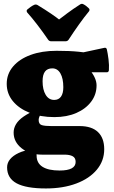

<svg xmlns="http://www.w3.org/2000/svg" viewBox="-20 -788 611 1028"><path d="M456 -743Q462 -737 457 -728Q432 -698 403.5 -658Q375 -618 347 -575Q341 -567 331 -567H254Q244 -567 238 -575Q210 -616 180.5 -654.5Q151 -693 125 -722Q120 -731 126 -737Q134 -744 144 -751Q154 -758 163 -762Q172 -766 181 -761Q222 -736 253 -715Q284 -694 310 -673H282Q308 -693 339.5 -716.5Q371 -740 410 -765Q419 -770 427 -765Q435 -761 442 -755.5Q449 -750 456 -743ZM226 221Q120 221 69 193.5Q18 166 18 108Q18 84 34 64.5Q50 45 80 31Q110 17 150 12L176 26Q175 30 175.5 33.5Q176 37 176 45Q176 85 207.5 105Q239 125 299 125Q385 125 385 79Q385 57 369 48.5Q353 40 326 40H205Q139 40 96 6Q53 -28 53 -78Q53 -102 66 -123.5Q79 -145 106.5 -164Q134 -183 176 -201L225 -207Q211 -199 199 -179Q187 -159 187 -146Q187 -123 204 -118Q221 -113 255 -113H406Q471 -113 504.5 -81Q538 -49 538 11Q538 73 498.5 120.5Q459 168 388.5 194.5Q318 221 226 221ZM270 -253Q294 -253 306.5 -270.5Q319 -288 319 -321Q319 -368 303.5 -395Q288 -422 260 -422Q234 -422 221 -405Q208 -388 208 -353Q208 -308 224.5 -280.5Q241 -253 270 -253ZM369 -486Q426 -456 461.5 -412.5Q497 -369 497 -331Q497 -282 468 -243.5Q439 -205 388.5 -183Q338 -161 271 -161Q197 -161 139 -184Q81 -207 48.5 -247Q16 -287 16 -339Q16 -392 50 -432Q84 -472 144 -494Q204 -516 283 -516Q353 -516 401 -511Q449 -506 500 -498L390 -500L539 -532Q549 -534 552 -524Q557 -502 561 -470.5Q565 -439 563 -411Q561 -401 552 -401H370Z"/></svg>

Font: Hahmlet Black
Style: Regular
Weight: 900
Version: Version 1.002